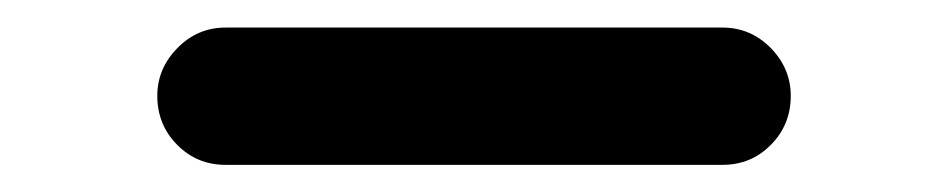

<svg xmlns="http://www.w3.org/2000/svg" viewBox="-20 -419 691 140"><path d="M144.5 -298.8Q123.5 -298.8 109.1 -313.5Q94.7 -328.1 94.7 -349.1Q94.7 -369.1 109.4 -384Q124 -398.9 144.5 -398.9H506.8Q527.3 -398.9 542 -384Q556.6 -369.1 556.6 -349.1Q556.6 -328.1 542.2 -313.5Q527.8 -298.8 506.8 -298.8Z"/></svg>

Font: Cutive
Style: Regular
Weight: 400
Version: Version 1.100; ttfautohint (v1.8.4.7-5d5b)